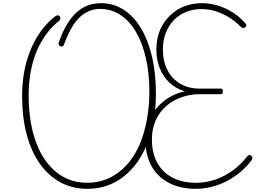

<svg xmlns="http://www.w3.org/2000/svg" viewBox="-20 -1168 1669 1207"><path d="M529 19Q434 19 358.5 -22.5Q283 -64 229 -141Q175 -218 147 -325.5Q119 -433 119 -564Q119 -629 127.5 -688.5Q136 -748 153.5 -802.5Q171 -857 195.5 -904.5Q220 -952 252.5 -992Q285 -1032 324 -1063Q336 -1072 343 -1072Q350 -1072 356 -1064Q361 -1057 359.5 -1049.5Q358 -1042 351 -1036Q313 -1007 283.5 -969.5Q254 -932 230.5 -888Q207 -844 191.5 -793Q176 -742 168 -685Q160 -628 160 -567Q160 -443 185.5 -342Q211 -241 259 -169Q307 -97 375 -58Q443 -19 528 -19Q579 -19 623.5 -32.5Q668 -46 707 -71.5Q746 -97 779 -134Q812 -171 837.5 -218Q863 -265 880.5 -322Q898 -379 908 -444Q918 -509 919 -580Q920 -703 897.5 -801Q875 -899 834 -968.5Q793 -1038 735.5 -1075Q678 -1112 609 -1112Q571 -1112 537.5 -1097.5Q504 -1083 476 -1054.5Q448 -1026 425 -984Q402 -942 382 -887Q378 -878 371.5 -876Q365 -874 358 -878Q350 -882 348.5 -888.5Q347 -895 351 -905Q370 -961 396 -1006Q422 -1051 454.5 -1083.5Q487 -1116 527.5 -1132Q568 -1148 616 -1148Q692 -1148 755 -1108.5Q818 -1069 864 -994Q910 -919 935 -814.5Q960 -710 960 -580Q960 -504 949.5 -434Q939 -364 919.5 -304Q900 -244 871.5 -193.5Q843 -143 807 -104Q771 -65 727.5 -37Q684 -9 634 5Q584 19 529 19ZM1210 19Q1113 19 1041.5 -18.5Q970 -56 932 -125Q894 -194 894 -290Q894 -348 912 -398Q930 -448 964 -488Q998 -528 1043 -555.5Q1088 -583 1142 -594Q1085 -611 1045.5 -648.5Q1006 -686 984.5 -739Q963 -792 963 -856Q963 -908 976.5 -952.5Q990 -997 1016.5 -1033Q1043 -1069 1078 -1095Q1113 -1121 1157 -1134.5Q1201 -1148 1250 -1148Q1300 -1148 1349.5 -1133Q1399 -1118 1443 -1090Q1487 -1062 1521 -1023Q1526 -1018 1528.5 -1012Q1531 -1006 1522 -997Q1515 -990 1507 -992Q1499 -994 1491 -1002Q1456 -1037 1416 -1061Q1376 -1085 1333.5 -1098Q1291 -1111 1247 -1111Q1195 -1111 1150 -1093Q1105 -1075 1072.5 -1041Q1040 -1007 1022 -960.5Q1004 -914 1004 -858Q1004 -784 1032 -728.5Q1060 -673 1112.5 -642Q1165 -611 1236 -611H1370Q1375 -611 1378 -606.5Q1381 -602 1381 -594Q1381 -585 1378 -580.5Q1375 -576 1370 -576H1238Q1174 -576 1119 -556Q1064 -536 1022.5 -499Q981 -462 958 -409.5Q935 -357 935 -292Q935 -206 968 -145.5Q1001 -85 1063.5 -52Q1126 -19 1212 -19Q1273 -19 1330.5 -38Q1388 -57 1440 -94Q1492 -131 1534 -185Q1541 -193 1547 -194Q1553 -195 1560 -188Q1567 -182 1566.5 -174.5Q1566 -167 1559 -157Q1516 -102 1460 -62.5Q1404 -23 1340.5 -2Q1277 19 1210 19Z"/></svg>

Font: Playwrite CL Thin
Style: Regular
Weight: 100
Designer: Veronika Burian, José Scaglione
Foundry: TypeTogether
Version: Version 1.002